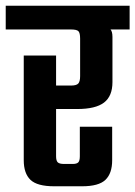

<svg xmlns="http://www.w3.org/2000/svg" viewBox="-40 -651 473 671"><path d="M43 -457H156V-105Q156 -89 162 -83.5Q168 -78 184 -78H214Q228 -78 233.5 -83.5Q239 -89 239 -105V-208H352V-91Q352 -45 328.5 -22.5Q305 0 247 0H149Q90 0 66.5 -22.5Q43 -45 43 -91ZM-20 -631H413V-548H311L322 -559Q337 -557 345 -549.5Q353 -542 353 -522V-364Q353 -315 323.5 -292.5Q294 -270 230 -270H138V-352H208Q227 -352 233.5 -359Q240 -366 240 -385V-516Q240 -536 234 -542Q228 -548 208 -548H-20Z"/></svg>

Font: Teko Light Medium
Style: Regular
Weight: 500
Version: Version 2.000;gftools[0.9.28.dev9+g7d2139d.d20230707]